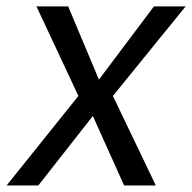

<svg xmlns="http://www.w3.org/2000/svg" viewBox="-23 -565 585 585"><path d="M184.7 -545.5 278.4 -322.4 446 -545.5H542.6L321 -272.7L451.7 0H355.1L259.9 -211.6L93.8 0H-2.8L215.9 -272.7L88.1 -545.5Z"/></svg>

Font: Karasuma Gothic
Style: Italic
Weight: 400
Italic angle: -9.39999°
Designer: Rasmus Andersson / Ryoko Nishizuka
Foundry: Genbu
Version: Version 1.00